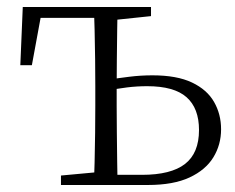

<svg xmlns="http://www.w3.org/2000/svg" viewBox="-20 -528 672 548"><path d="M283 0V-29H385Q468 -29 508 -60Q548 -91 548 -157Q548 -219 512.5 -250.5Q477 -282 400 -282Q371 -282 342.5 -278.5Q314 -275 285 -269V-300Q317 -305 349.5 -309Q382 -313 415 -313Q485 -313 528 -292.5Q571 -272 591 -237Q611 -202 611 -159Q611 -115 589 -79Q567 -43 521 -21.5Q475 0 402 0ZM248 0Q249 -24 250 -64.5Q251 -105 251.5 -148.5Q252 -192 252 -226V-283Q252 -316 251.5 -359.5Q251 -403 250 -443.5Q249 -484 248 -508H316Q315 -484 314.5 -443.5Q314 -403 313.5 -359.5Q313 -316 313 -283V-226Q313 -192 313.5 -148.5Q314 -105 314.5 -64.5Q315 -24 316 0ZM38 -342 45 -508H283V-477H70L101 -505L71 -342ZM154 0V-27L273 -38H283V0ZM283 -470V-508H411V-482L297 -470Z"/></svg>

Font: Noto Serif SC
Style: Regular
Weight: 200
Designer: Ryoko NISHIZUKA 西塚涼子 (kana & ideographs); Frank Grießhammer (Latin, Greek & Cyrillic); Wenlong ZHANG 张文龙 (bopomofo); San
Foundry: Adobe
Version: Version 2.001;hotconv 1.1.0;makeotfexe 2.6.0